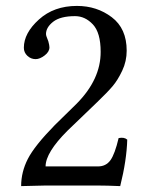

<svg xmlns="http://www.w3.org/2000/svg" viewBox="-20 -630 505 652"><path d="M61 -467.8Q61 -517.6 112.1 -563.7Q163.1 -609.9 241.2 -609.9Q309.1 -609.9 359.6 -571.5Q410.2 -533.2 410.2 -458Q410.2 -421.9 395 -389.9Q379.9 -357.9 362.5 -337.4Q345.2 -316.9 310.1 -283.2L209 -186Q134.8 -111.8 134.8 -64.9H313Q339.8 -64.9 355 -85.9Q370.1 -106.9 382.8 -161.1Q401.9 -165 412.1 -155.8Q410.2 -85.9 388.2 2Q342.3 0 310.1 0H134.8L51.8 2Q51.8 -45.9 74.5 -90.3Q97.2 -134.8 166 -205.1L240.2 -277.8Q322.3 -360.8 321.8 -454.1Q321.8 -519 295.4 -547.1Q269 -575.2 234.9 -575.2Q185.1 -575.2 160.6 -556.2Q136.2 -537.1 136.2 -514.2Q136.2 -509.3 140.1 -500.2Q144 -491.2 144 -490.2Q147.9 -476.1 147.9 -469.2Q147.9 -454.1 131.6 -441.7Q115.2 -429.2 101.1 -429.2Q85 -429.2 73 -440.4Q61 -451.7 61 -467.8Z"/></svg>

Font: Linux Libertine Capitals
Style: Small Caps
Weight: 400
Designer: Philipp H. Poll
Foundry: Philipp H. Poll
Version: Version 5.1.3